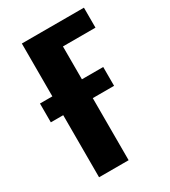

<svg xmlns="http://www.w3.org/2000/svg" viewBox="-196 -909 894 1007"><g transform="rotate(-30 251.0 -405.0)"><path d="M101 0V-810H477V-689H280V0ZM26 -376V-490H409V-376Z"/></g></svg>

Font: Oswald
Style: Bold
Weight: 700
Designer: Vernon Adams
Foundry: Vernon Adams
Version: Version 4.103;gftools[0.9.33.dev8+g029e19f]